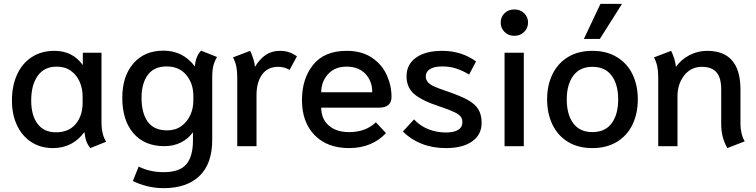

<svg xmlns="http://www.w3.org/2000/svg" viewBox="-20 -759 3928 997"><path d="M42 -237Q42 -313 68.5 -371.5Q95 -430 145 -462.5Q195 -495 263 -495Q357 -495 410 -421V-485H507V-129Q507 -92 513 -67Q519 -42 531 -23L449 10Q423 -21 419 -71L417 -72Q388 -32 347 -11Q306 10 255 10Q191 10 142.5 -21.5Q94 -53 68 -109Q42 -165 42 -237ZM409 -225V-259Q409 -298 394 -333.5Q379 -369 348.5 -391Q318 -413 274 -413Q210 -413 176 -365.5Q142 -318 142 -237Q142 -160 175 -116Q208 -72 271 -72Q337 -72 373 -115Q409 -158 409 -225Z M670 181 700 106Q758 135 830 135Q913 135 947.5 94Q982 53 982 -30V-72Q957 -38 919 -19Q881 0 834 0Q730 0 672.5 -67.5Q615 -135 615 -251Q615 -363 672.5 -429.5Q730 -496 829 -496Q930 -496 992 -414Q995 -465 1024 -496L1107 -463Q1094 -441 1088 -418Q1082 -395 1082 -356V-32Q1082 91 1016 154.5Q950 218 830 218Q786 218 745 208Q704 198 670 181ZM984 -236V-261Q984 -326 947 -370Q910 -414 845 -414Q780 -414 747.5 -370Q715 -326 715 -251Q715 -171 747.5 -126.5Q780 -82 848 -82Q891 -82 921.5 -104Q952 -126 968 -161Q984 -196 984 -236Z M1212 -358Q1212 -390 1207 -414Q1202 -438 1190 -461L1279 -495Q1287 -479 1294.5 -456.5Q1302 -434 1304 -412Q1329 -453 1360 -474Q1391 -495 1434 -495Q1459 -495 1479 -488.5Q1499 -482 1522 -467L1484 -396Q1456 -412 1425 -412Q1370 -412 1341 -372Q1312 -332 1312 -264V0H1212Z M1548 -239Q1548 -351 1606.5 -423Q1665 -495 1780 -495Q1858 -495 1910.5 -460Q1963 -425 1988 -370Q2013 -315 2013 -256Q2013 -200 1948 -200H1648Q1648 -142 1687 -107.5Q1726 -73 1793 -73Q1879 -73 1932 -124L1984 -68Q1951 -31 1902 -10.5Q1853 10 1793 10Q1679 10 1613.5 -57.5Q1548 -125 1548 -239ZM1913 -280Q1913 -338 1877.5 -375.5Q1842 -413 1780 -413Q1718 -413 1683 -373.5Q1648 -334 1648 -280Z M2072 -76 2130 -139Q2160 -106 2203.5 -88.5Q2247 -71 2295 -71Q2337 -71 2359 -84.5Q2381 -98 2381 -123Q2381 -141 2373 -152.5Q2365 -164 2341 -176Q2317 -188 2266 -205Q2171 -236 2131 -270.5Q2091 -305 2091 -363Q2091 -424 2140 -459.5Q2189 -495 2277 -495Q2376 -495 2452 -440L2416 -372Q2379 -394 2346.5 -404Q2314 -414 2276 -414Q2234 -414 2212.5 -400Q2191 -386 2191 -363Q2191 -344 2202.5 -331.5Q2214 -319 2236.5 -309Q2259 -299 2307 -283Q2373 -260 2410 -239.5Q2447 -219 2464 -191Q2481 -163 2481 -121Q2481 -60 2432 -25Q2383 10 2295 10Q2226 10 2169.5 -12.5Q2113 -35 2072 -76Z M2580 -642Q2580 -671 2600 -690.5Q2620 -710 2651 -710Q2681 -710 2701.5 -690.5Q2722 -671 2722 -642Q2722 -613 2701.5 -593Q2681 -573 2651 -573Q2620 -573 2600 -593Q2580 -613 2580 -642ZM2600 -485H2700V0H2600Z M2821 -243Q2821 -316 2848.5 -373Q2876 -430 2929 -462.5Q2982 -495 3056 -495Q3130 -495 3183.5 -462.5Q3237 -430 3264.5 -373Q3292 -316 3292 -243Q3292 -170 3264.5 -112.5Q3237 -55 3183.5 -22.5Q3130 10 3056 10Q2982 10 2929 -22.5Q2876 -55 2848.5 -112.5Q2821 -170 2821 -243ZM3190 -243Q3190 -321 3156 -366.5Q3122 -412 3056 -412Q2991 -412 2957 -366Q2923 -320 2923 -243Q2923 -164 2957 -118.5Q2991 -73 3056 -73Q3122 -73 3156 -118.5Q3190 -164 3190 -243ZM3098 -739H3210L3095 -557H3012Z M3725 -115V-295Q3725 -355 3700.5 -383.5Q3676 -412 3625 -412Q3568 -412 3533 -367.5Q3498 -323 3498 -259V0H3398V-358Q3398 -390 3393 -414Q3388 -438 3376 -461L3465 -495Q3473 -479 3480.5 -456.5Q3488 -434 3490 -412Q3517 -450 3560 -472.5Q3603 -495 3652 -495Q3825 -495 3825 -294V-116Q3825 -64 3847 -25L3757 10Q3725 -44 3725 -115Z"/></svg>

Font: Niramit Medium
Style: Regular
Weight: 500
Designer: Katatrad Aksorn Co.,Ltd.
Foundry: Cadson Demak Co.,Ltd.
Version: Version 1.000; ttfautohint (v1.6)